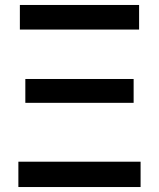

<svg xmlns="http://www.w3.org/2000/svg" viewBox="-20 -753 640 773"><path d="M60 -634V-733H540V-634ZM82 -339V-435H518V-339ZM546 -102V0H54V-102Z"/></svg>

Font: Kreadon Light
Style: Bold
Weight: 600
Designer: Reiya WATANABE
Foundry: StudioGnu
Version: Version 1.003; ttfautohint (v1.8.4.7-5d5b);gftools[0.9.32]